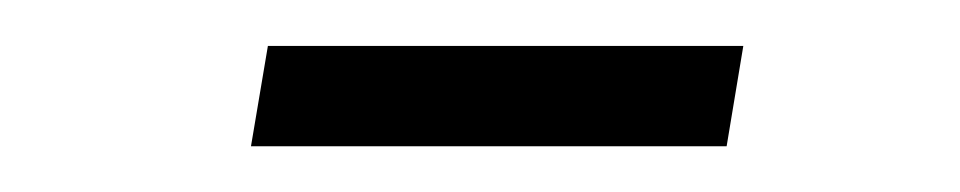

<svg xmlns="http://www.w3.org/2000/svg" viewBox="-20 -273 420 84"><path d="M89.8 -209 97.2 -252.9H305.2L297.9 -209Z"/></svg>

Font: Dihjauti S
Style: Italic
Weight: 400
Italic angle: -9°
Designer: T. Christopher White
Version: Version 3.0.0